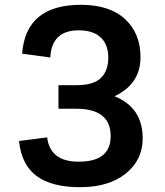

<svg xmlns="http://www.w3.org/2000/svg" viewBox="-20 -764 686 798"><path d="M307 -92Q440 -92 440 -198Q440 -312 297 -312H223V-410H298Q369 -410 399.5 -440Q430 -470 430 -524.5Q430 -579 398.5 -608.5Q367 -638 307 -638Q195 -638 189 -525L72 -541Q87 -744 316 -744Q436 -744 500 -684.5Q564 -625 564 -526Q564 -415 456 -364Q573 -317 573 -189Q573 -99 502.5 -42.5Q432 14 313 14Q194 14 131.5 -33Q69 -80 59 -178L176 -193Q188 -92 307 -92Z"/></svg>

Font: Sintony
Style: Bold
Weight: 700
Designer: Eduardo Rodriguez Tunni
Foundry: Eduardo Rodriguez Tunni
Version: Version 1.001